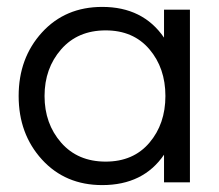

<svg xmlns="http://www.w3.org/2000/svg" viewBox="-20 -528 635 556"><path d="M276 -508Q394 -508 455 -419V-500H530V0H455V-80Q395 8 276 8Q169 8 101.5 -66Q34 -140 34 -250Q34 -360 101.5 -434Q169 -508 276 -508ZM286 -60Q366 -60 412.5 -114.5Q459 -169 459 -250Q459 -331 412.5 -385.5Q366 -440 286 -440Q205 -440 157 -385Q109 -330 109 -250Q109 -170 157 -115Q205 -60 286 -60Z"/></svg>

Font: Questrial
Style: Regular
Weight: 400
Designer: Joe Prince
Foundry: Joe Prince
Version: Version 1.002